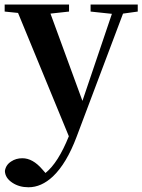

<svg xmlns="http://www.w3.org/2000/svg" viewBox="-24 -542 613 827"><path d="M98.6 264.6Q58.6 264.6 29.3 245.1Q-2 224.6 -2.9 194.3Q1 168 24.4 153.3Q44.9 139.6 72.3 139.6Q117.2 139.6 158.2 187.5L171.9 203.1Q226.6 159.2 272.5 44.9L53.7 -486.3L-3.9 -492.2V-522.5H273.4V-492.2L193.4 -483.4L331.1 -107.4L458 -482.4L366.2 -492.2V-522.5H569.3V-492.2L505.9 -483.4L305.7 47.9Q262.7 162.1 204.1 217.8Q154.3 264.6 98.6 264.6Z"/></svg>

Font: Bpmf GenYo Min B
Style: B
Weight: 700
Foundry: But Ko
Version: Version 1.320